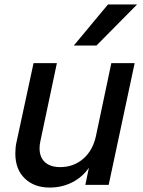

<svg xmlns="http://www.w3.org/2000/svg" viewBox="-20 -832 645 864"><path d="M469 0H364L380 -77Q351 -35 305 -11.5Q259 12 203 12Q134 12 91.5 -29Q49 -70 49 -141Q49 -169 54 -191L131 -548H236L162 -198Q158 -182 158 -165Q158 -124 182.5 -102Q207 -80 251 -80Q311 -80 354.5 -117.5Q398 -155 412 -221L481 -548H586ZM466 -812H597L414 -627H312Z"/></svg>

Font: Application Medium
Style: Italic
Weight: 500
Italic angle: -12°
Designer: Wei Huang
Foundry: Wei Huang
Version: Version 0.012